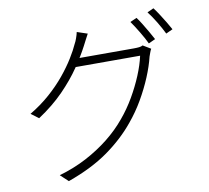

<svg xmlns="http://www.w3.org/2000/svg" viewBox="-92 -929 1184 1090"><g transform="rotate(-10 500.0 -384.5)"><path d="M757 -789Q770 -772 785 -747.5Q800 -723 814.5 -698Q829 -673 840 -652L801 -634Q787 -664 763 -704Q739 -744 719 -772ZM861 -826Q875 -808 891 -783Q907 -758 922 -733.5Q937 -709 947 -690L908 -672Q892 -705 869 -743Q846 -781 824 -809ZM809 -602Q804 -594 799.5 -581Q795 -568 792 -560Q779 -506 753.5 -445Q728 -384 693 -323.5Q658 -263 613 -209Q547 -128 452.5 -60.5Q358 7 218 57L173 15Q259 -10 331 -48Q403 -86 463.5 -134Q524 -182 570 -238Q612 -288 646 -346.5Q680 -405 704.5 -464Q729 -523 740 -574H350L373 -621Q385 -621 419.5 -621Q454 -621 499.5 -621Q545 -621 590.5 -621Q636 -621 669.5 -621Q703 -621 712 -621Q730 -621 743 -622.5Q756 -624 764 -629ZM469 -749Q460 -733 451 -715Q442 -697 435 -684Q408 -632 365.5 -569.5Q323 -507 261.5 -444Q200 -381 114 -324L70 -357Q134 -395 186 -441Q238 -487 277 -534.5Q316 -582 343.5 -626.5Q371 -671 386 -705Q392 -715 399 -734.5Q406 -754 409 -769Z"/></g></svg>

Font: Noto Sans JP Thin Light
Style: Regular
Weight: 300
Version: Version 2.004-H2;hotconv 1.0.118;makeotfexe 2.5.65603